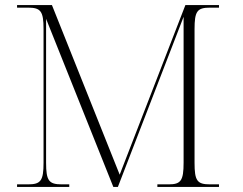

<svg xmlns="http://www.w3.org/2000/svg" viewBox="-20 -734 954 754"><path d="M47 0H252V-10H223C172 -10 161 -24 161 -95V-660L425 0H443L701 -668V-95C701 -24 690 -10 642 -10H598V0H840V-10H805C754 -10 744 -24 744 -95V-619C744 -690 754 -704 805 -704H840V-714H708L450 -48L184 -714H47V-704H90C140 -704 151 -690 151 -620V-95C151 -24 140 -10 90 -10H47Z"/></svg>

Font: Noto Serif Display ExtraLight
Style: Regular
Weight: 200
Designer: Monotype Design Team
Foundry: Monotype Imaging Inc.
Version: Version 2.009